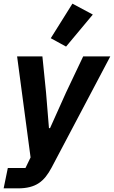

<svg xmlns="http://www.w3.org/2000/svg" viewBox="-49 -835 626 1055"><path d="M461 -755 349 -815 230 -625 314 -579ZM314 -327 226 -131H220L204 -327L184 -525H45L119 30L91 88H-6L-29 200H49C149 200 194 162 235 85L557 -525H408Z"/></svg>

Font: LVC Sans
Style: Bold Italic
Weight: 700
Italic angle: -11.31°
Designer: Mike Abbink, Paul van der Laan, Pieter van Rosmalen
Foundry: Bold Monday
Version: Version 3.0